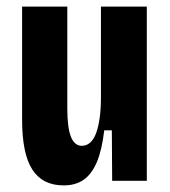

<svg xmlns="http://www.w3.org/2000/svg" viewBox="-20 -548 516 582"><path d="M173 14Q109 14 78 -34Q47 -82 47 -185V-528H184V-220Q184 -161 195 -133.5Q206 -106 228 -106Q242 -106 253 -115.5Q264 -125 271 -143.5Q278 -162 282 -189.5Q286 -217 286 -254V-528H425V-217V0H320L319 -153H296Q289 -93 273.5 -56.5Q258 -20 233.5 -3Q209 14 173 14Z"/></svg>

Font: Bricolage Grotesque Condensed
Style: Bold
Weight: 700
Width: 3
Designer: Mathieu Triay
Foundry: Atelier Triay
Version: Version 1.001;gftools[0.9.33.dev8+g029e19f]